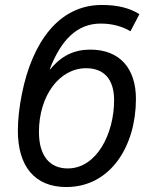

<svg xmlns="http://www.w3.org/2000/svg" viewBox="-20 -744 607 774"><path d="M247 10C427 10 528 -157 528 -345C528 -467 464 -544 344 -544C280 -544 228 -520 183 -465L181 -466C226 -583 291 -649 386 -649C439 -649 479 -634 506 -618L542 -687C503 -711 457 -724 390 -724C219 -724 110 -576 68 -364C58 -314 52 -263 52 -217C52 -75 119 10 247 10ZM253 -65C181 -65 137 -115 137 -212C137 -359 220 -469 327 -469C398 -469 440 -426 440 -340C440 -207 371 -65 253 -65Z"/></svg>

Font: Noto Sans Display SemiCondensed
Style: Italic
Weight: 400
Width: 4
Italic angle: -12°
Designer: Monotype Design Team
Foundry: Monotype Imaging Inc.
Version: Version 1.900